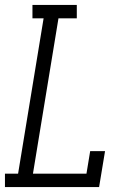

<svg xmlns="http://www.w3.org/2000/svg" viewBox="-32 -755 527 775"><path d="M-12 0V-54H41L144 -681H99V-735H278V-681H204L101 -54H317L332 -145H392L368 0Z"/></svg>

Font: Iosevka QP Light
Style: Italic
Weight: 300
Italic angle: -9°
Designer: Belleve Invis
Foundry: Belleve Invis
Version: Version 20.0.0; ttfautohint (v1.8.4)